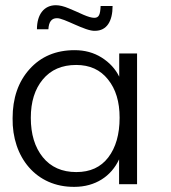

<svg xmlns="http://www.w3.org/2000/svg" viewBox="-20 -706 657 736"><path d="M344.2 -587.9C389.6 -587.9 411.6 -625 411.6 -683.1H365.7C364.3 -649.9 359.4 -637.7 341.3 -637.7C331.5 -637.7 317.9 -641.6 299.8 -649.4C282.2 -657.7 263.7 -665.5 244.1 -673.8C224.6 -682.1 208 -686 194.3 -686C148.9 -686 121.6 -650.9 121.6 -593.8H165.5C167 -622.1 177.7 -636.2 197.8 -636.2C223.6 -638.2 307.6 -585.4 344.2 -587.9ZM272.5 -46.4C217.8 -46.4 174.8 -65.4 144 -103.5C113.3 -141.6 98.1 -191.9 98.1 -254.4C98.1 -315.4 113.3 -364.3 144 -401.4C174.8 -438.5 217.3 -457 272 -457C324.2 -457 364.7 -438.5 394 -401.4C423.8 -364.7 438.5 -315.9 438.5 -254.9C438.5 -190.9 423.8 -140.1 395 -102.5C366.2 -64.9 325.7 -46.4 272.5 -46.4ZM265.1 10.3C345.2 10.3 406.7 -30.3 436.5 -95.2V0H505.4V-501H437V-412.1C422.4 -441.9 399.9 -466.3 369.6 -485.4C339.4 -504.4 304.7 -513.7 266.1 -513.7C194.3 -513.7 136.7 -489.3 93.3 -440.9C49.8 -392.6 28.3 -329.6 28.3 -252.9C25.9 -103.5 118.7 11.7 265.1 10.3Z"/></svg>

Font: Ride Light
Style: Regular
Weight: 300
Version: Version 3.000